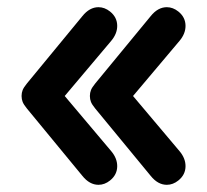

<svg xmlns="http://www.w3.org/2000/svg" viewBox="-20 -533 576 534"><path d="M254 -19Q229 -19 209 -44L55 -231Q46 -242 43 -249.5Q40 -257 40 -266Q40 -275 43 -282.5Q46 -290 55 -301L209 -488Q229 -513 254 -513Q271 -513 286 -501Q306 -485 306 -461Q306 -439 289 -419L160 -266L289 -113Q306 -93 306 -71Q306 -47 286 -31Q271 -19 254 -19ZM444 -19Q419 -19 399 -44L245 -231Q236 -242 233 -249.5Q230 -257 230 -266Q230 -275 233 -282.5Q236 -290 245 -301L399 -488Q419 -513 444 -513Q461 -513 476 -501Q496 -485 496 -461Q496 -439 479 -419L350 -266L479 -113Q496 -93 496 -71Q496 -47 476 -31Q461 -19 444 -19Z"/></svg>

Font: Kodchasan
Style: Bold
Weight: 700
Designer: Katatrad Aksorn Co.,Ltd.
Foundry: Cadson Demak Co.,Ltd.
Version: Version 1.000; ttfautohint (v1.6)